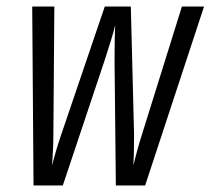

<svg xmlns="http://www.w3.org/2000/svg" viewBox="-20 -570 647 590"><path d="M83 0 79 -550H147L144 -156Q144 -130 142.5 -104Q141 -78 140 -61Q144 -78 151.5 -104Q159 -130 168 -156L302 -550H382L392 -156Q392 -131 391.5 -105Q391 -79 390 -61Q394 -79 401 -105Q408 -131 416 -156L539 -550H607L426 0H336L332 -383Q332 -410 332.5 -442.5Q333 -475 334 -493Q330 -475 320 -442.5Q310 -410 301 -383L173 0Z"/></svg>

Font: JetBrains Mono NL Light
Style: Italic
Weight: 300
Italic angle: -9°
Designer: Philipp Nurullin, Konstantin Bulenkov
Foundry: JetBrains
Version: Version 2.304; ttfautohint (v1.8.4.7-5d5b)